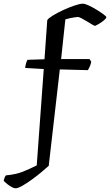

<svg xmlns="http://www.w3.org/2000/svg" viewBox="-91 -820 596 1040"><path d="M-7 200Q-15 200 -27 193.5Q-39 187 -51 177.5Q-63 168 -71 160Q-70 153 -66.5 143.5Q-63 134 -59 130Q-5 125 32.5 110Q70 95 108 76L146 -446L45 -452Q47 -466 50.5 -478Q54 -490 58 -496L150 -499L165 -711Q171 -721 195.5 -736Q220 -751 251.5 -765.5Q283 -780 312.5 -790Q342 -800 358 -800Q369 -800 389.5 -790.5Q410 -781 432 -767.5Q454 -754 469.5 -742.5Q485 -731 485 -727Q485 -721 474 -711.5Q463 -702 448.5 -693Q434 -684 424 -680Q420 -680 407.5 -687.5Q395 -695 379.5 -704.5Q364 -714 350.5 -721Q337 -728 331 -728Q328 -728 316 -726.5Q304 -725 289.5 -722Q275 -719 263 -715L240 -500H394L403 -486Q402 -475 396 -461.5Q390 -448 385 -440L233 -444L173 78Q159 91 134.5 111.5Q110 132 82.5 152Q55 172 30.5 186Q6 200 -7 200Z"/></svg>

Font: Texturina 12pt Medium
Style: Regular
Weight: 500
Designer: Guillermo Torres Carreño
Foundry: Omnibus-Type
Version: Version 1.002